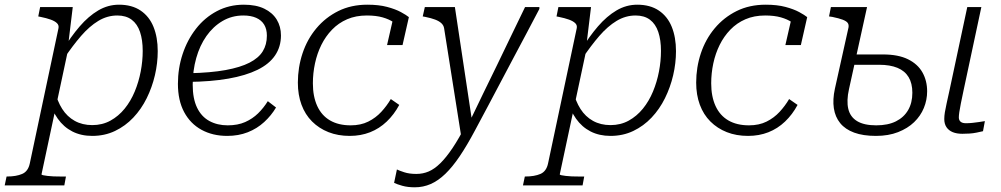

<svg xmlns="http://www.w3.org/2000/svg" viewBox="-90 -567 4263 818"><path d="M-70 223 -62 185H-60Q-21 185 4.5 174Q30 163 37 129L159 -446Q162 -459 153 -468Q144 -477 126 -483.5Q108 -490 83 -495L73 -497L81 -537H220L201 -380L205 -378L87 175Q86 178 93.5 179.5Q101 181 112.5 182.5Q124 184 138 184.5Q152 185 166 185H191L184 223ZM118 -145 144 -180Q154 -136 175 -103Q196 -70 228.5 -52Q261 -34 303 -34Q346 -34 380.5 -53Q415 -72 441 -104Q467 -136 484 -177Q501 -218 509.5 -262.5Q518 -307 518 -350Q518 -397 506.5 -431Q495 -465 471 -483Q447 -501 410 -501Q367 -501 329 -478Q291 -455 255.5 -414Q220 -373 183 -318L176 -352Q212 -411 249.5 -454.5Q287 -498 328.5 -522.5Q370 -547 417 -547Q472 -547 509 -522Q546 -497 564 -452.5Q582 -408 582 -349Q582 -298 570 -246.5Q558 -195 535 -148.5Q512 -102 478 -66Q444 -30 400 -9Q356 12 303 12Q255 12 218 -7Q181 -26 156 -61.5Q131 -97 118 -145Z M878 12Q816 12 768.5 -14Q721 -40 694.5 -89.5Q668 -139 668 -210Q668 -276 688 -336.5Q708 -397 745 -444.5Q782 -492 834 -519.5Q886 -547 949 -547Q1001 -547 1036 -530Q1071 -513 1089 -483.5Q1107 -454 1107 -416Q1107 -368 1082 -331Q1057 -294 1007 -269.5Q957 -245 883 -232Q809 -219 711 -218L716 -255Q808 -257 871 -268.5Q934 -280 973 -300Q1012 -320 1029.5 -348.5Q1047 -377 1047 -415Q1047 -443 1035.5 -462Q1024 -481 1001.5 -491Q979 -501 947 -501Q898 -501 858 -477.5Q818 -454 789.5 -413.5Q761 -373 746 -319.5Q731 -266 731 -206Q731 -147 749.5 -108.5Q768 -70 802 -51.5Q836 -33 880 -33Q923 -33 954.5 -47Q986 -61 1009.5 -84Q1033 -107 1051 -136L1086 -109Q1066 -75 1035.5 -47Q1005 -19 965.5 -3.5Q926 12 878 12Z M1404 -33Q1447 -33 1479 -49Q1511 -65 1534.5 -90.5Q1558 -116 1575 -145L1611 -120Q1589 -79 1557.5 -49Q1526 -19 1486.5 -3.5Q1447 12 1400 12Q1350 12 1309.5 -4Q1269 -20 1239.5 -49.5Q1210 -79 1194.5 -121Q1179 -163 1179 -215Q1179 -280 1199 -340Q1219 -400 1258 -446.5Q1297 -493 1351.5 -520Q1406 -547 1475 -547Q1524 -547 1559.5 -537.5Q1595 -528 1618 -515.5Q1641 -503 1652 -494L1625 -375H1559L1586 -493Q1598 -489 1604.5 -483Q1611 -477 1614.5 -470Q1618 -463 1618 -456Q1618 -449 1616 -444Q1606 -459 1587 -472Q1568 -485 1540 -493Q1512 -501 1473 -501Q1426 -501 1389 -485Q1352 -469 1324.5 -440.5Q1297 -412 1279 -375.5Q1261 -339 1252 -297Q1243 -255 1243 -212Q1243 -156 1261.5 -115.5Q1280 -75 1316 -54Q1352 -33 1404 -33Z M1877 27 1902 -14 1923 -39 1848 -537H1720L1711 -497L1722 -495Q1747 -490 1764 -483.5Q1781 -477 1790.5 -468Q1800 -459 1802 -447ZM1909 -45 1897 -39Q1866 22 1838.5 63Q1811 104 1786 128.5Q1761 153 1736.5 163.5Q1712 174 1684 174Q1654 174 1632.5 167Q1611 160 1601 155L1589 212Q1601 218 1624 224.5Q1647 231 1677 231Q1713 231 1745 217Q1777 203 1807.5 173.5Q1838 144 1869 98Q1900 52 1934 -12Q1962 -64 1989.5 -116Q2017 -168 2044.5 -220Q2072 -272 2099 -323Q2126 -374 2153.5 -425.5Q2181 -477 2208 -529V-537H2147Q2117 -476 2087.5 -414Q2058 -352 2028 -290.5Q1998 -229 1968 -167.5Q1938 -106 1909 -45Z M2138 223 2146 185H2148Q2187 185 2212.5 174Q2238 163 2245 129L2367 -446Q2370 -459 2361 -468Q2352 -477 2334 -483.5Q2316 -490 2291 -495L2281 -497L2289 -537H2428L2409 -380L2413 -378L2295 175Q2294 178 2301.5 179.5Q2309 181 2320.5 182.5Q2332 184 2346 184.5Q2360 185 2374 185H2399L2392 223ZM2326 -145 2352 -180Q2362 -136 2383 -103Q2404 -70 2436.5 -52Q2469 -34 2511 -34Q2554 -34 2588.5 -53Q2623 -72 2649 -104Q2675 -136 2692 -177Q2709 -218 2717.5 -262.5Q2726 -307 2726 -350Q2726 -397 2714.5 -431Q2703 -465 2679 -483Q2655 -501 2618 -501Q2575 -501 2537 -478Q2499 -455 2463.5 -414Q2428 -373 2391 -318L2384 -352Q2420 -411 2457.5 -454.5Q2495 -498 2536.5 -522.5Q2578 -547 2625 -547Q2680 -547 2717 -522Q2754 -497 2772 -452.5Q2790 -408 2790 -349Q2790 -298 2778 -246.5Q2766 -195 2743 -148.5Q2720 -102 2686 -66Q2652 -30 2608 -9Q2564 12 2511 12Q2463 12 2426 -7Q2389 -26 2364 -61.5Q2339 -97 2326 -145Z M3101 -33Q3144 -33 3176 -49Q3208 -65 3231.5 -90.5Q3255 -116 3272 -145L3308 -120Q3286 -79 3254.5 -49Q3223 -19 3183.5 -3.5Q3144 12 3097 12Q3047 12 3006.5 -4Q2966 -20 2936.5 -49.5Q2907 -79 2891.5 -121Q2876 -163 2876 -215Q2876 -280 2896 -340Q2916 -400 2955 -446.5Q2994 -493 3048.5 -520Q3103 -547 3172 -547Q3221 -547 3256.5 -537.5Q3292 -528 3315 -515.5Q3338 -503 3349 -494L3322 -375H3256L3283 -493Q3295 -489 3301.5 -483Q3308 -477 3311.5 -470Q3315 -463 3315 -456Q3315 -449 3313 -444Q3303 -459 3284 -472Q3265 -485 3237 -493Q3209 -501 3170 -501Q3123 -501 3086 -485Q3049 -469 3021.5 -440.5Q2994 -412 2976 -375.5Q2958 -339 2949 -297Q2940 -255 2940 -212Q2940 -156 2958.5 -115.5Q2977 -75 3013 -54Q3049 -33 3101 -33Z M3995 -67Q3995 -75 3997 -89Q3999 -103 4003.5 -125.5Q4008 -148 4015 -181L4091 -537H4031L3955 -181Q3948 -149 3943 -126.5Q3938 -104 3935.5 -88.5Q3933 -73 3933 -60Q3933 -39 3942.5 -25Q3952 -11 3969 -4Q3986 3 4010 3Q4025 3 4040.5 2Q4056 1 4070.5 -2Q4085 -5 4098 -8L4106 -51Q4094 -49 4080.5 -47Q4067 -45 4053 -43.5Q4039 -42 4025 -42Q4010 -42 4002.5 -48.5Q3995 -55 3995 -67ZM3642 12Q3587 12 3549 -2Q3511 -16 3489.5 -42.5Q3468 -69 3462.5 -106Q3457 -143 3467 -189L3525 -450Q3527 -462 3521.5 -469.5Q3516 -477 3500.5 -483Q3485 -489 3456 -495L3442 -497L3450 -537H3604L3527 -187Q3516 -138 3524 -103.5Q3532 -69 3561.5 -51Q3591 -33 3643 -33Q3693 -33 3727 -50Q3761 -67 3779 -98Q3797 -129 3797 -172Q3797 -212 3781 -238.5Q3765 -265 3733.5 -278Q3702 -291 3656 -291H3520L3530 -335H3672Q3737 -335 3778.5 -314.5Q3820 -294 3840 -258.5Q3860 -223 3860 -178Q3860 -141 3846 -107Q3832 -73 3804.5 -46.5Q3777 -20 3736 -4Q3695 12 3642 12Z"/></svg>

Font: Roboto Serif ExtraLight
Style: Italic
Weight: 250
Italic angle: -10°
Designer: Greg Gazdowicz
Foundry: Commercial Type
Version: Version 1.008